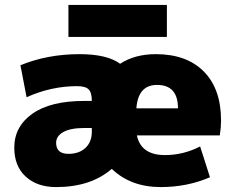

<svg xmlns="http://www.w3.org/2000/svg" viewBox="-20 -750 951 780"><path d="M258 -600V-730H658V-600ZM534 -310H703Q703 -405 618 -405Q541 -405 534 -310ZM536 -200Q553 -120 650 -120Q725 -120 793 -155L833 -30Q741 10 633 10Q511 10 434 -64Q349 10 208 10Q131 10 84.5 -32.5Q38 -75 38 -150Q38 -236 111.5 -288Q185 -340 323 -340H353Q353 -374 340 -387Q327 -400 293 -400Q188 -400 88 -355L63 -485Q173 -530 303 -530Q415 -530 468 -491Q528 -530 613 -530Q738 -530 808 -459.5Q878 -389 878 -260Q878 -233 873 -200ZM208 -170Q208 -125 258 -125Q301 -125 327 -149Q353 -173 353 -215V-230H323Q266 -230 237 -213.5Q208 -197 208 -170Z"/></svg>

Font: M PLUS 1p Black
Style: Regular
Weight: 900
Version: Version 1.061